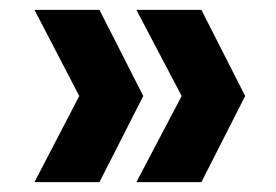

<svg xmlns="http://www.w3.org/2000/svg" viewBox="-20 -490 561 390"><path d="M141 -295 50 -470H182L271 -295L182 -120H50ZM349 -295 257 -470H389L478 -295L389 -120H257Z"/></svg>

Font: Fz Poppins SemBd
Style: Regular
Weight: 600
Designer: Ninad Kale (Devanagari), Jonny Pinhorn (Latin)
Foundry: Indian Type Foundry
Version: Vit hóa bi Vntype.Com & FontZin.Com